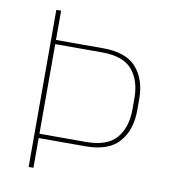

<svg xmlns="http://www.w3.org/2000/svg" viewBox="-75 -704 685 769"><g transform="rotate(10 268.0 -319.5)"><path d="M102.5 -121V-138.5H301Q387.5 -138.5 424.8 -182.2Q462 -226 462 -300V-344Q462 -417 425.2 -460Q388.5 -503 302.5 -503H101.5V-520H303.5Q397.5 -520 439.5 -472Q481.5 -424 481.5 -345V-299Q481.5 -219 439 -170Q396.5 -121 302 -121ZM92.5 0V-639H112V-515V-508V-134V-127V0Z"/></g></svg>

Font: Anek Latin Medium Thin
Style: Regular
Weight: 250
Version: Version 1.003